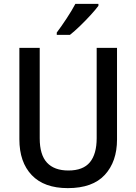

<svg xmlns="http://www.w3.org/2000/svg" viewBox="-20 -1012 704 991"><path d="M584 -292Q584 -178 521 -109.5Q458 -41 330 -41Q208 -41 144 -108Q80 -175 80 -293V-765H185V-298Q185 -213 222.5 -172.5Q260 -132 333 -132Q409 -132 444 -174.5Q479 -217 479 -299V-765H584ZM488 -982Q474 -963 448 -934.5Q422 -906 393 -878Q364 -850 341 -832H273V-844Q297 -876 324 -917Q351 -958 369 -992H488Z"/></svg>

Font: Noto Sans Tamil UI SemiCondensed Medium
Style: Regular
Weight: 500
Width: 4
Designer: Jelle Bosma - Monotype Design Team
Foundry: Monotype Imaging Inc.
Version: Version 2.004; ttfautohint (v1.8.4.7-5d5b)